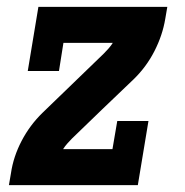

<svg xmlns="http://www.w3.org/2000/svg" viewBox="-20 -540 540 560"><path d="M6 0 12 -35Q19 -83 43 -129Q67 -175 104 -211L283 -384Q290 -391 297 -399Q304 -407 309 -415H165L152 -333H61L92 -520H468L462 -485Q454 -437 430.5 -391Q407 -345 370 -309L279 -222L190 -136Q183 -129 176 -121Q169 -113 164 -105H308L322 -187H413L382 0Z"/></svg>

Font: Iosevka Curly Slab Extrabold
Style: Italic
Weight: 800
Italic angle: -9°
Monospace: yes
Designer: Belleve Invis
Foundry: Belleve Invis
Version: Version 22.1.2; ttfautohint (v1.8.4)